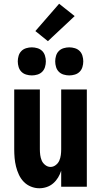

<svg xmlns="http://www.w3.org/2000/svg" viewBox="-20 -998 540 1026"><path d="M190 8Q167 8 145 -1Q123 -10 107 -26.5Q91 -43 81 -64.5Q71 -86 65.5 -108.5Q60 -131 58 -154Q56 -177 56 -200V-520H193V-200Q193 -185 195 -169.5Q197 -154 203 -140Q209 -126 222 -116Q235 -106 250 -106Q265 -106 278 -116Q291 -126 297 -140Q303 -154 305 -169.5Q307 -185 307 -200V-520H444V0H307V-86Q301 -67 290.5 -49.5Q280 -32 264.5 -18.5Q249 -5 229.5 1.5Q210 8 190 8ZM350 -595Q335 -595 320 -599.5Q305 -604 294.5 -614.5Q284 -625 279.5 -640Q275 -655 275 -670Q275 -685 279.5 -700Q284 -715 294.5 -725.5Q305 -736 320 -740.5Q335 -745 350 -745Q365 -745 380 -740.5Q395 -736 405.5 -725.5Q416 -715 420.5 -700Q425 -685 425 -670Q425 -655 420.5 -640Q416 -625 405.5 -614.5Q395 -604 380 -599.5Q365 -595 350 -595ZM150 -595Q135 -595 120 -599.5Q105 -604 94.5 -614.5Q84 -625 79.5 -640Q75 -655 75 -670Q75 -685 79.5 -700Q84 -715 94.5 -725.5Q105 -736 120 -740.5Q135 -745 150 -745Q165 -745 180 -740.5Q195 -736 205.5 -725.5Q216 -715 220.5 -700Q225 -685 225 -670Q225 -655 220.5 -640Q216 -625 205.5 -614.5Q195 -604 180 -599.5Q165 -595 150 -595ZM236 -778 169 -832 296 -978 379 -912Z"/></svg>

Font: Iosevka Term Curly Heavy
Style: Regular
Weight: 900
Designer: Belleve Invis
Foundry: Belleve Invis
Version: Version 32.3.0